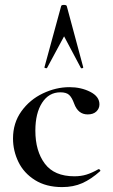

<svg xmlns="http://www.w3.org/2000/svg" viewBox="-20 -750 460 782"><path d="M33 -186Q33 -249 67 -296.5Q101 -344 154.5 -369.5Q208 -395 263 -395Q310 -395 347.5 -376Q385 -357 385 -325Q385 -308 372.5 -296Q360 -284 337 -284Q298 -284 282 -328Q273 -353 261.5 -363.5Q250 -374 226 -374Q179 -374 151.5 -331.5Q124 -289 124 -218Q124 -135 162.5 -83.5Q201 -32 283 -32Q310 -32 332.5 -39Q355 -46 381 -61H382Q385 -61 387.5 -58Q390 -55 388 -53Q351 -20 315 -4Q279 12 233 12Q168 12 122.5 -16.5Q77 -45 55 -90.5Q33 -136 33 -186ZM319 -475Q319 -473 314.5 -472Q310 -471 309 -474L241 -602L172 -474Q171 -471 165.5 -472.5Q160 -474 161 -476L229 -725Q230 -730 240 -730Q251 -730 252 -725L319 -476Z"/></svg>

Font: Cormorant Infant SemiBold
Style: Regular
Weight: 600
Designer: Christian Thalmann (Catharsis Fonts)
Foundry: Catharsis Fonts
Version: Version 4.000